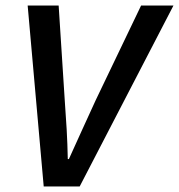

<svg xmlns="http://www.w3.org/2000/svg" viewBox="-20 -674 647 694"><path d="M138 0 80 -654H192L214 -312Q218 -259 221 -206Q224 -153 225 -99H229Q253 -152 277.5 -206Q302 -260 326 -312L490 -654H607L268 0Z"/></svg>

Font: Source Sans 3 ExtraLight SemiBold
Style: Italic
Weight: 600
Italic angle: -11°
Version: Version 3.052;hotconv 1.1.0;makeotfexe 2.6.0